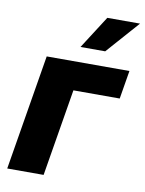

<svg xmlns="http://www.w3.org/2000/svg" viewBox="-86 -822 667 883"><g transform="rotate(10 248.0 -381.0)"><path d="M485.4 -539.1 463.4 -406.7H247.1L179.7 0H9.8L99.1 -539.1ZM244.6 -608.9 342.8 -762.2H495.6L359.9 -608.9Z"/></g></svg>

Font: Inter 18pt ExtraBold
Style: Italic
Weight: 800
Italic angle: -9.3988°
Designer: Rasmus Andersson
Foundry: rsms
Version: Version 4.001;git-66647c0bb